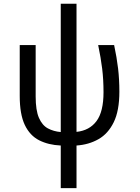

<svg xmlns="http://www.w3.org/2000/svg" viewBox="-20 -762 739 1017"><path d="M385.3 234.4H301.8V8.8Q236.3 5.9 187.3 -19Q138.2 -43.9 111.3 -100.3Q84.5 -156.7 84.5 -253.9V-523.4H168.9V-251Q168.9 -177.2 186.3 -137.7Q203.6 -98.1 233.6 -82Q263.7 -65.9 301.8 -62.5V-742.2H385.3V-63.5Q454.1 -70.8 491.2 -120.6Q528.3 -170.4 528.3 -273.4Q528.3 -340.8 521.2 -398.2Q514.2 -455.6 500 -523.4H584.5Q598.6 -457.5 605.5 -399.2Q612.3 -340.8 612.3 -276.4Q612.3 -175.8 582.5 -114.7Q552.7 -53.7 501.5 -24.7Q450.2 4.4 385.3 8.8Z"/></svg>

Font: Lunasima
Style: Regular
Weight: 400
Designer: The DocRepair Project, Monotype Design Team
Foundry: Google
Version: Version 2.009